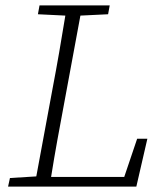

<svg xmlns="http://www.w3.org/2000/svg" viewBox="-20 -694 603 714"><path d="M121 -641 127 -674H388L382 -641L279 -636L219 -312Q206 -243 193.5 -174Q181 -105 170 -36H442L490 -178H528L487 0H10L17 -32L115 -38L175 -362Q188 -430 200 -499Q212 -568 223 -636Z"/></svg>

Font: Source Serif 4 SmText Light
Style: Italic
Weight: 300
Italic angle: -12°
Designer: Frank Grießhammer
Foundry: Adobe
Version: Version 4.005;hotconv 1.1.0;makeotfexe 2.6.0